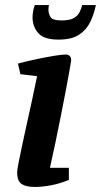

<svg xmlns="http://www.w3.org/2000/svg" viewBox="-20 -731 400 761"><path d="M118 10Q84 10 66 -1.5Q48 -13 48 -48Q48 -57 53.5 -85.5Q59 -114 68 -156Q77 -198 87.5 -245.5Q98 -293 108.5 -341Q119 -389 127 -429L61 -437L51 -479Q89 -489 127 -497Q165 -505 196 -510Q227 -515 241 -515Q251 -515 256.5 -509Q262 -503 262 -493Q262 -489 256.5 -457.5Q251 -426 242 -378.5Q233 -331 222 -275.5Q211 -220 199.5 -165Q188 -110 178 -66H253V-18Q217 -3 182 3.5Q147 10 118 10ZM212 -574Q154 -574 131.5 -600Q109 -626 109 -663Q109 -674 111.5 -687.5Q114 -701 118 -711H174Q172 -701 172 -693Q172 -676 180.5 -663Q189 -650 224 -650Q256 -650 272 -659Q288 -668 295 -682Q302 -696 306 -711H360Q353 -676 338 -644.5Q323 -613 293.5 -593.5Q264 -574 212 -574Z"/></svg>

Font: Manuale
Style: Bold Italic
Weight: 700
Italic angle: -11°
Version: Version 1.002